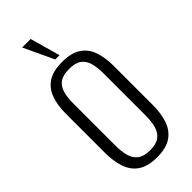

<svg xmlns="http://www.w3.org/2000/svg" viewBox="-328 -1112 1180 1180"><g transform="rotate(-45 262.5 -522.0)"><path d="M263 10Q182 10 136.5 -21.5Q91 -53 72.5 -109.5Q54 -166 54 -239V-575Q54 -649 73.5 -703.5Q93 -758 138.5 -788Q184 -818 263 -818Q341 -818 386.5 -788Q432 -758 451 -703.5Q470 -649 470 -575V-238Q470 -165 451.5 -109.5Q433 -54 388 -22Q343 10 263 10ZM263 -51Q316 -51 344 -72.5Q372 -94 382.5 -132.5Q393 -171 393 -222V-589Q393 -640 382.5 -678Q372 -716 344 -736.5Q316 -757 263 -757Q209 -757 180.5 -736.5Q152 -716 141.5 -678Q131 -640 131 -589V-222Q131 -171 141.5 -132.5Q152 -94 180.5 -72.5Q209 -51 263 -51ZM244 -858 152 -1054H226L281 -858Z"/></g></svg>

Font: Oswald Light
Style: Regular
Weight: 300
Designer: Vernon Adams
Foundry: Vernon Adams
Version: Version 4.103;gftools[0.9.33.dev8+g029e19f]